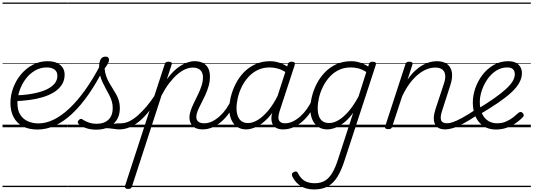

<svg xmlns="http://www.w3.org/2000/svg" viewBox="-20 -1000 4192 1509"><path d="M275 18Q205 18 157.5 -8Q110 -34 86 -81Q62 -128 62 -189Q62 -251 84 -310Q106 -369 145.5 -416Q185 -463 238 -491Q291 -519 353 -519Q399 -519 428.5 -505Q458 -491 473 -467.5Q488 -444 488 -414Q488 -368 465.5 -333.5Q443 -299 404 -275Q365 -251 315 -236Q265 -221 209.5 -214Q154 -207 98 -205L111 -251Q158 -252 204 -258.5Q250 -265 291 -276.5Q332 -288 363.5 -306Q395 -324 413 -348.5Q431 -373 431 -404Q431 -437 408.5 -453.5Q386 -470 347 -470Q297 -470 254.5 -445Q212 -420 181.5 -379Q151 -338 134 -288.5Q117 -239 117 -190Q117 -132 140 -97Q163 -62 201 -46Q239 -30 282 -30Q292 -30 296 -22.5Q300 -15 298.5 -5.5Q297 4 291 11Q285 18 275 18ZM0 460H488V470H0ZM0 -20H488V0H0ZM0 -505H488V-500H0ZM0 -980H488V-970H0Z M275 18Q262 18 257 11Q252 4 253.5 -5.5Q255 -15 262.5 -22.5Q270 -30 282 -30Q341 -30 402.5 -60Q464 -90 526 -148.5Q588 -207 648.5 -291.5Q709 -376 767 -486Q772 -495 781 -494Q790 -493 796.5 -485Q803 -477 797 -464Q739 -349 676.5 -259Q614 -169 548 -107Q482 -45 413.5 -13.5Q345 18 275 18ZM487 460H512V470H487ZM487 -20H512V0H487ZM487 -505H512V-500H487ZM487 -980H512V-970H487Z M918 17Q900 17 879.5 13.5Q859 10 833.5 8Q808 6 774 10L802 -13Q835 -22 858.5 -25.5Q882 -29 900 -30Q918 -31 934 -31Q943 -31 946.5 -23.5Q950 -16 947.5 -7Q945 2 937.5 9.5Q930 17 918 17ZM736 19Q692 19 655.5 6.5Q619 -6 599 -25Q591 -32 591 -40Q591 -48 600 -57Q609 -66 616 -66Q623 -66 634 -58Q654 -45 680.5 -36Q707 -27 737 -27Q799 -27 832.5 -59.5Q866 -92 866 -151Q866 -179 858.5 -204Q851 -229 838.5 -253Q826 -277 812.5 -301.5Q799 -326 786.5 -352.5Q774 -379 766.5 -408.5Q759 -438 759 -473Q759 -514 771.5 -534.5Q784 -555 810 -555Q825 -555 831 -547Q837 -539 837 -530Q837 -517 829.5 -502.5Q822 -488 802 -461Q805 -429 814.5 -402Q824 -375 837.5 -351Q851 -327 865.5 -304.5Q880 -282 893 -258.5Q906 -235 914 -209Q922 -183 922 -151Q922 -72 871.5 -26.5Q821 19 736 19ZM513 460H1063V470H513ZM513 -20H1063V0H513ZM513 -505H1063V-500H513ZM513 -980H1063V-970H513Z M917 17Q906 17 901.5 9.5Q897 2 898.5 -7Q900 -16 908.5 -23.5Q917 -31 932 -31Q963 -31 995.5 -46.5Q1028 -62 1062 -91.5Q1096 -121 1131 -162.5Q1166 -204 1201 -257Q1208 -268 1217 -266.5Q1226 -265 1230.5 -257Q1235 -249 1229 -239Q1192 -178 1154.5 -130Q1117 -82 1078.5 -49.5Q1040 -17 999.5 0Q959 17 917 17ZM1063 460V470ZM1063 -20V0ZM1063 -505V-500ZM1063 -980V-970Z M986 485Q972 485 966 478.5Q960 472 963 460L1274 -494Q1278 -506 1284 -510.5Q1290 -515 1303 -515Q1320 -515 1326.5 -509.5Q1333 -504 1329 -492L1291 -376Q1329 -429 1367.5 -460Q1406 -491 1442 -505Q1478 -519 1509 -519Q1550 -519 1576.5 -504.5Q1603 -490 1616.5 -463.5Q1630 -437 1630 -399Q1630 -359 1619 -321.5Q1608 -284 1592.5 -250.5Q1577 -217 1561 -186.5Q1545 -156 1534 -129.5Q1523 -103 1523 -80Q1523 -57 1538.5 -44Q1554 -31 1587 -31Q1596 -31 1599.5 -23.5Q1603 -16 1601.5 -7Q1600 2 1592.5 9.5Q1585 17 1572 17Q1521 17 1495 -9Q1469 -35 1469 -76Q1469 -103 1479.5 -133Q1490 -163 1505.5 -194.5Q1521 -226 1537 -259Q1553 -292 1564 -325.5Q1575 -359 1575 -393Q1575 -429 1554.5 -449Q1534 -469 1495 -469Q1468 -469 1437 -456Q1406 -443 1374 -415.5Q1342 -388 1310.5 -347Q1279 -306 1250 -251L1017 466Q1013 476 1007 480.5Q1001 485 986 485ZM1063 460H1717V470H1063ZM1063 -20H1717V0H1063ZM1063 -505H1717V-500H1063ZM1063 -980H1717V-970H1063Z M1571 17Q1560 17 1555.5 9.5Q1551 2 1552.5 -7Q1554 -16 1562.5 -23.5Q1571 -31 1586 -31Q1616 -31 1646.5 -45.5Q1677 -60 1705.5 -85.5Q1734 -111 1758 -145Q1782 -179 1799 -217Q1804 -228 1812.5 -228Q1821 -228 1828 -220.5Q1835 -213 1831 -203Q1812 -157 1784.5 -117Q1757 -77 1723.5 -47Q1690 -17 1651.5 0Q1613 17 1571 17ZM1717 460V470ZM1717 -20V0ZM1717 -505V-500ZM1717 -980V-970Z M1915 17Q1874 17 1844 -3Q1814 -23 1798 -59.5Q1782 -96 1782 -146Q1782 -190 1794.5 -240.5Q1807 -291 1832 -340.5Q1857 -390 1895 -430Q1933 -470 1985.5 -494.5Q2038 -519 2104 -519Q2142 -519 2181.5 -505Q2221 -491 2252 -467L2240 -423Q2199 -451 2165.5 -460.5Q2132 -470 2101 -470Q2047 -470 2005 -449.5Q1963 -429 1931.5 -394Q1900 -359 1879.5 -317Q1859 -275 1849 -231.5Q1839 -188 1839 -150Q1839 -114 1849 -87.5Q1859 -61 1879 -47Q1899 -33 1930 -33Q1965 -33 2005 -56.5Q2045 -80 2086.5 -129Q2128 -178 2166 -254L2179 -214Q2135 -124 2087 -73.5Q2039 -23 1994.5 -3Q1950 17 1915 17ZM2204 17Q2175 17 2154.5 7Q2134 -3 2123.5 -22.5Q2113 -42 2113 -69Q2113 -96 2124 -130L2242 -494Q2246 -506 2252.5 -510.5Q2259 -515 2272 -515Q2290 -515 2295 -507.5Q2300 -500 2296 -488L2177 -125Q2161 -74 2173.5 -52.5Q2186 -31 2219 -31Q2228 -31 2232 -23.5Q2236 -16 2234.5 -7Q2233 2 2225.5 9.5Q2218 17 2204 17ZM1717 460H2352V470H1717ZM1717 -20H2352V0H1717ZM1717 -505H2352V-500H1717ZM1717 -980H2352V-970H1717Z M2206 17Q2195 17 2190.5 9.5Q2186 2 2187.5 -7Q2189 -16 2197.5 -23.5Q2206 -31 2221 -31Q2251 -31 2281.5 -45.5Q2312 -60 2340.5 -85.5Q2369 -111 2393 -145Q2417 -179 2434 -217Q2439 -228 2447.5 -228Q2456 -228 2463 -220.5Q2470 -213 2466 -203Q2447 -157 2419.5 -117Q2392 -77 2358.5 -47Q2325 -17 2286.5 0Q2248 17 2206 17ZM2352 460V470ZM2352 -20V0ZM2352 -505V-500ZM2352 -980V-970Z M2448 489Q2386 489 2343.5 462Q2301 435 2278 388Q2273 377 2274.5 368Q2276 359 2289 352Q2301 346 2309 348Q2317 350 2321 360Q2344 405 2376 422.5Q2408 440 2453 440Q2501 440 2534 420Q2567 400 2591.5 358.5Q2616 317 2637 252L2756 -114Q2720 -64 2683 -35.5Q2646 -7 2613 5Q2580 17 2553 17Q2511 17 2481 -3Q2451 -23 2435 -59.5Q2419 -96 2419 -146Q2419 -190 2431.5 -241Q2444 -292 2469 -341Q2494 -390 2532.5 -430.5Q2571 -471 2623 -495Q2675 -519 2742 -519Q2775 -519 2809.5 -508Q2844 -497 2874 -477L2879 -495Q2883 -507 2889.5 -511Q2896 -515 2909 -515Q2927 -515 2932 -507.5Q2937 -500 2933 -488L2690 255Q2664 337 2632.5 388.5Q2601 440 2557 464.5Q2513 489 2448 489ZM2567 -33Q2602 -33 2640.5 -55.5Q2679 -78 2719 -124Q2759 -170 2798 -242L2859 -434Q2824 -456 2794.5 -463Q2765 -470 2738 -470Q2684 -470 2642 -449.5Q2600 -429 2569 -394Q2538 -359 2517.5 -317Q2497 -275 2487 -231.5Q2477 -188 2477 -150Q2477 -114 2486.5 -87.5Q2496 -61 2516 -47Q2536 -33 2567 -33ZM2352 460H2975V470H2352ZM2352 -20H2975V0H2352ZM2352 -505H2975V-500H2352ZM2352 -980H2975V-970H2352Z M3480 17Q3450 17 3429.5 7Q3409 -3 3399 -23.5Q3389 -44 3389.5 -73Q3390 -102 3402 -140L3468 -340Q3482 -380 3479 -409Q3476 -438 3456.5 -453.5Q3437 -469 3399 -469Q3369 -469 3336 -456.5Q3303 -444 3269 -417Q3235 -390 3202.5 -347.5Q3170 -305 3141 -244L3062 -4Q3059 6 3052.5 10.5Q3046 15 3031 15Q3019 15 3011 10Q3003 5 3007 -6L3166 -494Q3170 -506 3176.5 -510.5Q3183 -515 3196 -515Q3213 -515 3219 -509Q3225 -503 3221 -491L3183 -374Q3211 -415 3241 -443Q3271 -471 3301.5 -488Q3332 -505 3360 -512Q3388 -519 3413 -519Q3463 -519 3493.5 -497Q3524 -475 3531.5 -431.5Q3539 -388 3517 -323L3456 -134Q3438 -81 3446.5 -56Q3455 -31 3495 -31Q3504 -31 3508 -23.5Q3512 -16 3510.5 -7Q3509 2 3501.5 9.5Q3494 17 3480 17ZM2955 460H3626V470H2955ZM2955 -20H3626V0H2955ZM2955 -505H3626V-500H2955ZM2955 -980H3626V-970H2955Z M3480 17Q3469 17 3464.5 9.5Q3460 2 3461.5 -7Q3463 -16 3471.5 -23.5Q3480 -31 3495 -31Q3512 -31 3539 -40Q3566 -49 3609 -72Q3652 -95 3716 -137Q3725 -143 3732 -140Q3739 -137 3743 -129Q3747 -121 3745.5 -112Q3744 -103 3736 -98Q3665 -52 3617.5 -27Q3570 -2 3537.5 7.5Q3505 17 3480 17ZM3626 460V470ZM3626 -20V0ZM3626 -505V-500ZM3626 -980V-970Z M3878 18Q3820 18 3779 -9.5Q3738 -37 3717 -85Q3696 -133 3696 -195Q3696 -249 3715.5 -306Q3735 -363 3771.5 -411Q3808 -459 3859.5 -489Q3911 -519 3974 -519Q4012 -519 4035.5 -506Q4059 -493 4070.5 -472Q4082 -451 4082 -426Q4082 -388 4062 -351Q4042 -314 4001 -275.5Q3960 -237 3898 -194.5Q3836 -152 3752 -102L3735 -144Q3811 -190 3865.5 -228.5Q3920 -267 3956 -300Q3992 -333 4009 -361.5Q4026 -390 4026 -416Q4026 -442 4011.5 -456Q3997 -470 3967 -470Q3919 -470 3879.5 -444.5Q3840 -419 3811.5 -378Q3783 -337 3767 -289.5Q3751 -242 3751 -199Q3751 -141 3770 -103.5Q3789 -66 3819.5 -48.5Q3850 -31 3885 -31Q3925 -31 3956.5 -44.5Q3988 -58 4012.5 -77.5Q4037 -97 4055 -113Q4064 -121 4072 -120Q4080 -119 4087 -113Q4094 -106 4096 -97Q4098 -88 4089 -79Q4065 -54 4032.5 -31.5Q4000 -9 3961 4.5Q3922 18 3878 18ZM3626 460H4152V470H3626ZM3626 -20H4152V0H3626ZM3626 -505H4152V-500H3626ZM3626 -980H4152V-970H3626Z"/></svg>

Font: Playwrite NO Guides
Style: Regular
Weight: 400
Designer: Veronika Burian, José Scaglione
Foundry: TypeTogether
Version: Version 1.003